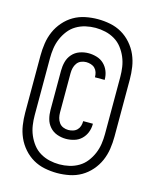

<svg xmlns="http://www.w3.org/2000/svg" viewBox="-112 -789 725 897"><g transform="rotate(15 250.0 -340.0)"><path d="M250 32Q220 32 190 26Q160 20 134 5Q108 -10 87.5 -33.5Q67 -57 55 -84.5Q43 -112 38.5 -142Q34 -172 34 -202V-478Q34 -508 38.5 -538Q43 -568 55 -595.5Q67 -623 87.5 -646.5Q108 -670 134 -685Q160 -700 190 -706Q220 -712 250 -712Q280 -712 310 -706Q340 -700 366 -685Q392 -670 412.5 -646.5Q433 -623 445 -595.5Q457 -568 461.5 -538Q466 -508 466 -478V-202Q466 -172 461.5 -142Q457 -112 445 -84.5Q433 -57 412.5 -33.5Q392 -10 366 5Q340 20 310 26Q280 32 250 32ZM250 -10Q274 -10 298 -15.5Q322 -21 343 -33.5Q364 -46 379 -65.5Q394 -85 403.5 -107.5Q413 -130 416.5 -154Q420 -178 420 -202V-478Q420 -502 416.5 -526Q413 -550 403.5 -572.5Q394 -595 379 -614.5Q364 -634 343 -646.5Q322 -659 298 -664.5Q274 -670 250 -670Q226 -670 202 -664.5Q178 -659 157 -646.5Q136 -634 121 -614.5Q106 -595 96.5 -572.5Q87 -550 83.5 -526Q80 -502 80 -478V-202Q80 -178 83.5 -154Q87 -130 96.5 -107.5Q106 -85 121 -65.5Q136 -46 157 -33.5Q178 -21 202 -15.5Q226 -10 250 -10ZM249 -133Q227 -133 206 -140.5Q185 -148 170.5 -164.5Q156 -181 150.5 -202Q145 -223 145 -245V-435Q145 -457 150.5 -478Q156 -499 170.5 -515.5Q185 -532 206 -539.5Q227 -547 249 -547Q269 -547 289 -541Q309 -535 323.5 -521Q338 -507 345.5 -488Q353 -469 353 -448V-446H306V-447Q306 -459 302.5 -470Q299 -481 291 -489Q283 -497 271.5 -500.5Q260 -504 249 -504Q236 -504 224 -499Q212 -494 204.5 -483.5Q197 -473 194 -460.5Q191 -448 191 -435V-245Q191 -232 194 -219.5Q197 -207 204.5 -196.5Q212 -186 224 -181Q236 -176 249 -176Q260 -176 271.5 -179.5Q283 -183 291 -191Q299 -199 302.5 -210Q306 -221 306 -233V-234H353V-232Q353 -211 345.5 -192Q338 -173 323.5 -159Q309 -145 289 -139Q269 -133 249 -133Z"/></g></svg>

Font: Iosevka Light
Style: Regular
Weight: 300
Monospace: yes
Designer: Belleve Invis
Foundry: Belleve Invis
Version: Version 32.5.0; ttfautohint (v1.8.4)